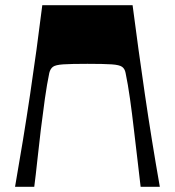

<svg xmlns="http://www.w3.org/2000/svg" viewBox="-20 -720 673 740"><path d="M491 -700Q513 -530 538.5 -356Q564 -182 596 0H522Q517 -46 510 -103Q503 -160 496 -221.5Q489 -283 481 -339.5Q473 -396 464 -439Q461 -455 450.5 -462.5Q440 -470 410 -472Q380 -474 317 -474Q254 -474 224 -472Q194 -470 184 -462.5Q174 -455 170 -439Q161 -396 153 -339.5Q145 -283 137.5 -221.5Q130 -160 124 -103Q118 -46 112 0H38Q70 -182 96 -356Q122 -530 143 -700Z"/></svg>

Font: Ojuju
Style: Bold
Weight: 700
Designer: Chisaokwu Joboson, Mirko Velimirovic
Foundry: Udi Foundry
Version: Version 1.000